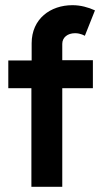

<svg xmlns="http://www.w3.org/2000/svg" viewBox="-20 -720 388 740"><path d="M101 0H220V-380H338V-488H220V-551C220 -576 241 -592 269 -592H270C291 -592 307 -582 307 -582L346 -680C320 -692 290 -700 260 -700H259C175 -700 102 -648 102 -553V-487H12V-380H101Z"/></svg>

Font: FREAK Grotesk Next
Style: Bold
Weight: 700
Width: 3
Designer: La Scuola Open Source
Foundry: La Scuola Open Source
Version: Version 1.000;PS 1.0;hotconv 1.0.72;makeotf.lib2.5.5900